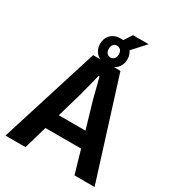

<svg xmlns="http://www.w3.org/2000/svg" viewBox="-223 -1098 1125 1230"><g transform="rotate(30 339.0 -483.0)"><path d="M9.5 0 238 -727H440L668.5 0H520L470.5 -170H207L157.5 0ZM295.5 -474.5 240 -283.5H437.5L381.5 -474.5L341.5 -630H335ZM341.5 -717Q293.5 -717 266.8 -744.2Q240 -771.5 240 -813Q240 -854 266.8 -881Q293.5 -908 341.5 -908Q349.5 -908 357.5 -907L395.5 -965.5H511L424.5 -870.5Q442 -846.5 442 -813Q442 -771.5 415.5 -744.2Q389 -717 341.5 -717ZM341.5 -769Q356 -769 367.2 -780Q378.5 -791 378.5 -813Q378.5 -835 367.2 -845.8Q356 -856.5 341.5 -856.5Q326.5 -856.5 315.5 -845.8Q304.5 -835 304.5 -813Q304.5 -791 315.5 -780Q326.5 -769 341.5 -769Z"/></g></svg>

Font: Spline Sans SemiBold
Style: Regular
Weight: 600
Designer: Eben Sorkin, Mirko Velimirovic
Foundry: Sorkin Type
Version: Version 1.000; ttfautohint (v1.8.3)